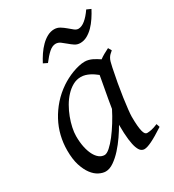

<svg xmlns="http://www.w3.org/2000/svg" viewBox="-166 -751 783 866"><g transform="rotate(-30 225.0 -318.5)"><path d="M294.4 -210.4Q297.9 -232.4 302 -256.1Q306.2 -279.8 310.3 -301.8Q314.5 -323.7 317.6 -342Q320.8 -360.4 322.8 -371.1Q315.4 -377 306.6 -383.1Q297.9 -389.2 287.8 -394.3Q277.8 -399.4 266.8 -402.6Q255.9 -405.8 244.1 -405.8Q221.7 -405.8 201.9 -394.8Q182.1 -383.8 165.3 -365.7Q148.4 -347.7 135 -324.5Q121.6 -301.3 112.3 -276.6Q103 -252 97.9 -228Q92.8 -204.1 92.8 -185.1Q92.8 -153.3 98.1 -127.9Q103.5 -102.5 112.8 -84.5Q122.1 -66.4 134.8 -56.6Q147.5 -46.9 162.1 -46.9Q173.8 -46.9 190.7 -61.8Q207.5 -76.7 225.8 -100.3Q244.1 -124 262.2 -153.1Q280.3 -182.1 294.4 -210.4ZM439.9 -33.2Q397.5 -5.4 371.3 7.3Q345.2 20 331.1 20Q322.3 20 314.2 13.9Q306.2 7.8 299.8 -9Q293.5 -25.9 289.8 -55.7Q286.1 -85.4 286.1 -132.8Q273.4 -110.4 255.1 -83.7Q236.8 -57.1 215.8 -33.9Q194.8 -10.7 172.6 4.6Q150.4 20 129.9 20Q113.8 20 95.5 10.7Q77.1 1.5 61.8 -18.8Q46.4 -39.1 36.1 -71Q25.9 -103 25.9 -148.9Q25.9 -187.5 34.9 -224.4Q43.9 -261.2 62 -294.9Q80.1 -328.6 106.2 -358.2Q132.3 -387.7 167 -411.1Q180.2 -419.9 196 -428.2Q211.9 -436.5 228.8 -442.9Q245.6 -449.2 262.2 -453.1Q278.8 -457 293.9 -457Q304.2 -457 314 -454.3Q323.7 -451.7 332.8 -447.3Q341.8 -442.9 350.1 -437.7Q358.4 -432.6 365.7 -427.7Q377 -436 389.6 -443.1Q402.3 -450.2 416 -457L425.8 -439.9Q417.5 -433.1 412.1 -427.7Q406.7 -422.4 402.6 -415.3Q398.4 -408.2 395.5 -397.9Q392.6 -387.7 389.2 -371.1Q381.8 -335.9 375.2 -299.1Q368.7 -262.2 364 -229.5Q359.4 -196.8 356.7 -171.9Q354 -147 354 -136.2Q354 -108.4 355.7 -89.4Q357.4 -70.3 360.4 -58.8Q363.3 -47.4 367.7 -42.2Q372.1 -37.1 377.9 -37.1Q387.7 -37.1 401.1 -39.8Q414.6 -42.5 434.1 -50.8ZM439.9 -647.5Q429.7 -627.9 416.7 -608.4Q403.8 -588.9 388.7 -573.5Q373.5 -558.1 356.2 -548.6Q338.9 -539.1 319.8 -539.1Q304.2 -539.1 291.7 -547.4Q279.3 -555.7 267.8 -565.7Q256.3 -575.7 244.9 -584Q233.4 -592.3 220.7 -592.3Q203.6 -592.3 186 -576.9Q168.5 -561.5 147.9 -534.2L127 -544.4Q137.2 -564 150.1 -583.3Q163.1 -602.5 178.5 -617.9Q193.8 -633.3 211.4 -642.8Q229 -652.3 247.6 -652.3Q263.7 -652.3 277.1 -644Q290.5 -635.7 302.2 -625.7Q314 -615.7 324.2 -607.4Q334.5 -599.1 344.7 -599.1Q361.8 -599.1 380.6 -614.5Q399.4 -629.9 418 -657.2Z"/></g></svg>

Font: Gentium Plus APac
Style: Italic
Weight: 400
Italic angle: -8°
Designer: J. Victor Gaultney, Annie Olsen, Iska Routamaa, Becca Hirsbrunner
Foundry: SIL International
Version: Version 5.000